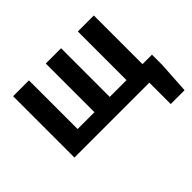

<svg xmlns="http://www.w3.org/2000/svg" viewBox="-161 -802 1239 1239"><g transform="rotate(-45 458.5 -182.5)"><path d="M762.8 195.2V0H725V-115.7H902.6V-20L889 195.2ZM79.3 0V-559.8H223.7V-115.7H377.5V-559.8H517V-115.7H670.2V-559.8H816V0Z"/></g></svg>

Font: Noto Sans JP
Style: Regular
Weight: 100
Designer: Ryoko NISHIZUKA 西塚涼子 (kana, bopomofo & ideographs); Paul D. Hunt (Latin, Greek & Cyrillic); Sandoll Communications 산돌커뮤니
Foundry: Adobe
Version: Version 2.004;hotconv 1.0.118;makeotfexe 2.5.65603